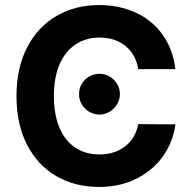

<svg xmlns="http://www.w3.org/2000/svg" viewBox="-20 -737 764 767"><path d="M377.9 -586.9Q322.8 -586.9 281.5 -559.3Q240.2 -531.7 217.8 -479.2Q195.3 -426.8 195.3 -353.5Q195.3 -278.8 217.8 -226.3Q240.2 -173.8 281.2 -147Q322.3 -120.1 377 -120.1Q438 -120.1 479.7 -152.3Q521.5 -184.6 532.2 -241.2L680.7 -240.2Q672.4 -173.3 633.3 -116.2Q594.2 -59.1 527.8 -24.7Q461.4 9.8 375 9.8Q279.8 9.8 205.1 -33.4Q130.4 -76.7 88.1 -158.7Q45.9 -240.7 45.9 -353.5Q45.9 -465.8 88.6 -548.1Q131.3 -630.4 206.3 -673.6Q281.2 -716.8 375 -716.8Q456.5 -716.8 522.5 -686.5Q588.4 -656.2 629.6 -598.4Q670.9 -540.5 680.7 -460.9H532.2Q526.4 -499.5 505.4 -528.1Q484.4 -556.6 451.7 -571.8Q418.9 -586.9 377.9 -586.9ZM295.9 -361.3Q295.4 -383.3 306.4 -401.9Q317.4 -420.4 336.4 -431.4Q355.5 -442.4 377.9 -442.4Q398.9 -442.4 417.7 -431.4Q436.5 -420.4 447.8 -401.9Q459 -383.3 459 -361.3Q459 -339.4 447.8 -320.6Q436.5 -301.8 417.7 -290.5Q398.9 -279.3 377.9 -279.3Q355.5 -279.3 336.4 -290.5Q317.4 -301.8 306.4 -320.6Q295.4 -339.4 295.9 -361.3Z"/></svg>

Font: Pretendard Std
Style: Bold
Weight: 700
Designer: Base glyphs from Inter by Rasmus Andersson; Hangeul glyphs from Noto Sans CJK(Source Han Sans) by Jang Soo-young and Kan
Foundry: Kil Hyung-jin
Version: Version 1.309